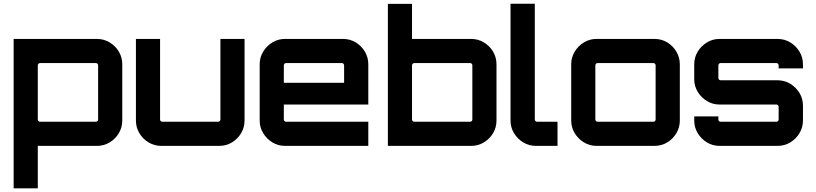

<svg xmlns="http://www.w3.org/2000/svg" viewBox="-20 -791 4422 1041"><path d="M54 230V-580H505.4Q543 -580 574.4 -561.1Q605.8 -542.2 624.4 -511Q642.9 -479.9 642.9 -442.5V-137.5Q642.9 -100.1 624.4 -69Q605.8 -37.8 574.4 -18.9Q543 0 505.4 0H184.9V230ZM197.4 -130.9H499.9Q504.8 -130.9 508.4 -134.5Q512 -138.1 512 -143.1V-436.9Q512 -441.9 508.4 -445.5Q504.8 -449.1 499.9 -449.1H197.4Q192.4 -449.1 188.7 -445.5Q184.9 -441.9 184.9 -436.9V-143.1Q184.9 -138.1 188.7 -134.5Q192.4 -130.9 197.4 -130.9Z M854.5 0Q816.9 0 785.5 -18.9Q754.1 -37.8 735.6 -69Q717 -100.1 717 -137.5V-580H847.9V-143.1Q847.9 -138.1 851.5 -134.5Q855.1 -130.9 860.1 -130.9H1162.6Q1167.5 -130.9 1171.3 -134.5Q1175 -138.1 1175 -143.1V-580H1305.9V-137.5Q1305.9 -100.1 1287.4 -69Q1268.8 -37.8 1237.7 -18.9Q1206.6 0 1168.1 0H854.5Z M1525.5 0Q1488.1 0 1457 -18.9Q1425.8 -37.8 1406.9 -69Q1388 -100.1 1388 -137.5V-442.5Q1388 -479.9 1406.9 -511Q1425.8 -542.2 1457 -561.1Q1488.1 -580 1525.5 -580H1839.1Q1877.5 -580 1908.6 -561.2Q1939.6 -542.3 1958.3 -511Q1976.9 -479.6 1976.9 -442.5V-224.2H1518.9V-143.1Q1518.9 -138.1 1522.5 -134.5Q1526.1 -130.9 1531.1 -130.9H1976.9V0H1525.5ZM1518.9 -342H1845.7V-436.9Q1845.7 -441.9 1842.1 -445.5Q1838.5 -449.1 1833.6 -449.1H1531.1Q1526.1 -449.1 1522.5 -445.5Q1518.9 -441.9 1518.9 -436.9Z M2083 0V-770H2213.9V-580H2534.4Q2572 -580 2603.4 -561.1Q2634.8 -542.2 2653.4 -511Q2671.9 -479.9 2671.9 -442.5V-137.5Q2671.9 -100.1 2653.4 -69Q2634.8 -37.8 2603.4 -18.9Q2572 0 2534.4 0ZM2226.4 -130.9H2528.9Q2533.8 -130.9 2537.4 -134.5Q2541 -138.1 2541 -143.1V-436.9Q2541 -441.9 2537.4 -445.5Q2533.8 -449.1 2528.9 -449.1H2226.4Q2221.4 -449.1 2217.7 -445.5Q2213.9 -441.9 2213.9 -436.9V-143.1Q2213.9 -138.1 2217.7 -134.5Q2221.4 -130.9 2226.4 -130.9Z M2885.5 0Q2848.1 0 2817 -18.9Q2785.8 -37.8 2766.9 -69Q2748 -100.1 2748 -137.5V-770.7H2879.6V-143.1Q2879.6 -138.1 2883.2 -134.5Q2886.8 -130.9 2891.7 -130.9H3002.8V0H2885.5Z M3214.5 0Q3177.1 0 3146 -18.9Q3114.8 -37.8 3095.9 -69Q3077 -100.1 3077 -137.5V-442.5Q3077 -479.9 3095.9 -511Q3114.8 -542.2 3146 -561.1Q3177.1 -580 3214.5 -580H3528.1Q3566.5 -580 3597.6 -561.2Q3628.6 -542.3 3647.3 -511Q3665.9 -479.6 3665.9 -442.5V-137.5Q3665.9 -100.1 3647.4 -69Q3628.8 -37.8 3597.7 -18.9Q3566.6 0 3528.1 0H3214.5ZM3220.1 -130.9H3522.6Q3527.5 -130.9 3531.1 -134.5Q3534.7 -138.1 3534.7 -143.1V-436.9Q3534.7 -441.9 3531.1 -445.5Q3527.5 -449.1 3522.6 -449.1H3220.1Q3215.1 -449.1 3211.5 -445.5Q3207.9 -441.9 3207.9 -436.9V-143.1Q3207.9 -138.1 3211.5 -134.5Q3215.1 -130.9 3220.1 -130.9Z M3881.5 0Q3844.1 0 3813 -18.9Q3781.8 -37.8 3762.9 -69Q3744 -100.1 3744 -137.5V-160H3874.9V-143.1Q3874.9 -138.1 3878.5 -134.5Q3882.1 -130.9 3887.1 -130.9H4189.6Q4194.5 -130.9 4198.1 -134.5Q4201.7 -138.1 4201.7 -143.1V-212.1Q4201.7 -217 4198.1 -220.6Q4194.5 -224.2 4189.6 -224.2H3881.5Q3844.1 -224.2 3813 -243.1Q3781.8 -262 3762.9 -293.2Q3744 -324.3 3744 -361.7V-442.5Q3744 -479.9 3762.9 -511Q3781.8 -542.2 3813 -561.1Q3844.1 -580 3881.5 -580H4195.1Q4233.6 -580 4264.7 -561.1Q4295.8 -542.2 4314.7 -511Q4333.6 -479.9 4333.6 -442.5V-420H4201.7V-436.9Q4201.7 -441.9 4198.1 -445.5Q4194.5 -449.1 4189.6 -449.1H3887.1Q3882.1 -449.1 3878.5 -445.5Q3874.9 -441.9 3874.9 -436.9V-367.9Q3874.9 -363 3878.5 -359.4Q3882.1 -355.8 3887.1 -355.8H4195.1Q4233.6 -355.8 4264.7 -336.9Q4295.8 -318 4314.7 -286.8Q4333.6 -255.7 4333.6 -218.3V-137.5Q4333.6 -100.1 4314.7 -69Q4295.8 -37.8 4264.7 -18.9Q4233.6 0 4195.1 0H3881.5Z"/></svg>

Font: Orbitron
Style: Regular
Weight: 400
Designer: Matt McInerney
Foundry: The League of Moveable Type
Version: Version 2.001